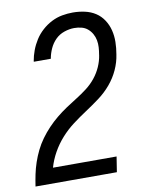

<svg xmlns="http://www.w3.org/2000/svg" viewBox="-84 -804 668 865"><g transform="rotate(-10 250.0 -371.5)"><path d="M8 0V-1Q12 -28 17.5 -54.5Q23 -81 32 -107.5Q41 -134 53.5 -159.5Q66 -185 83 -208.5Q100 -232 120 -253Q140 -274 162.5 -292.5Q185 -311 209 -327Q233 -343 258 -358.5Q283 -374 306.5 -392Q330 -410 348 -432.5Q366 -455 377.5 -481Q389 -507 393 -534V-535Q396 -552 397 -568.5Q398 -585 395 -601Q392 -617 384 -631Q376 -645 364 -655Q352 -665 336 -669Q320 -673 303 -673Q281 -673 257.5 -665Q234 -657 217 -640Q200 -623 190 -601Q180 -579 176 -557V-555H98V-558Q102 -582 111 -606Q120 -630 134 -652Q148 -674 168 -692Q188 -710 211.5 -722Q235 -734 260 -738.5Q285 -743 309 -743Q337 -743 364 -737Q391 -731 412.5 -717Q434 -703 448.5 -681Q463 -659 469.5 -633Q476 -607 475.5 -579Q475 -551 470 -523Q465 -488 449.5 -454Q434 -420 409.5 -391Q385 -362 354 -339Q323 -316 291 -295Q259 -274 228.5 -251Q198 -228 172.5 -199.5Q147 -171 128.5 -138Q110 -105 100 -70H391L380 0Z"/></g></svg>

Font: Iosevka Oblique
Style: Regular
Weight: 400
Italic angle: -9°
Monospace: yes
Designer: Belleve Invis
Foundry: Belleve Invis
Version: Version 32.5.0; ttfautohint (v1.8.4)